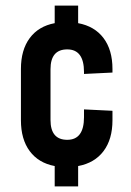

<svg xmlns="http://www.w3.org/2000/svg" viewBox="-20 -689 470 688"><path d="M281 -424V-431Q281 -512 221 -512Q161 -512 161 -441V-259Q161 -188 221 -188Q281 -188 281 -269V-297L383 -292V-258Q383 -190 351 -147.5Q319 -105 260 -94V-21H176V-94Q118 -105 86.5 -147.5Q55 -190 55 -258V-442Q55 -510 86.5 -552.5Q118 -595 176 -606V-669H260V-606Q319 -595 351 -552.5Q383 -510 383 -442V-429Z"/></svg>

Font: Bebas Kai
Style: Regular
Weight: 400
Designer: Ryoichi Tsunekawa
Foundry: Dharma Type
Version: Version 1.001;PS 001.001;hotconv 1.0.70;makeotf.lib2.5.58329